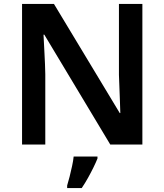

<svg xmlns="http://www.w3.org/2000/svg" viewBox="-20 -734 835 975"><path d="M703 0H540L205 -558H201Q203 -512 206 -460.5Q209 -409 210 -357V0H92V-714H254L588 -160H591Q590 -188 589 -220.5Q588 -253 586.5 -287.5Q585 -322 584 -354V-714H703ZM475 71Q467 91 454.5 116.5Q442 142 427 169Q412 196 395 221H321V208Q327 189 333.5 163Q340 137 346 109.5Q352 82 354 61H475Z"/></svg>

Font: Noto Sans Adlam SemiBold
Style: Regular
Weight: 600
Version: Version 3.001